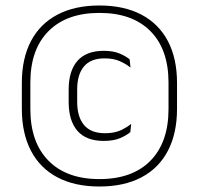

<svg xmlns="http://www.w3.org/2000/svg" viewBox="-20 -669 724 699"><path d="M342 10Q252 10 188.8 -23.5Q125.5 -57 92.5 -120.5Q59.5 -184 59.5 -273V-366.5Q59.5 -456 92.5 -519Q125.5 -582 188.8 -615.5Q252 -649 342 -649Q432 -649 495.2 -615.5Q558.5 -582 591.5 -519Q624.5 -456 624.5 -366.5V-273Q624.5 -184 591.5 -120.5Q558.5 -57 495.2 -23.5Q432 10 342 10ZM357.5 -156Q293.5 -156 261.8 -192.8Q230 -229.5 230 -298V-342.5Q230 -411 262 -447.5Q294 -484 358 -484Q392.5 -484 415.8 -474Q439 -464 452 -453L455 -423Q438.5 -436.5 415.8 -446.5Q393 -456.5 360.5 -456.5Q310.5 -456.5 285.8 -427.2Q261 -398 261 -343.5V-298Q261 -243.5 286 -213.8Q311 -184 362 -184Q395.5 -184 418.2 -194.2Q441 -204.5 457.5 -218L454.5 -188Q440.5 -176 417 -166Q393.5 -156 357.5 -156ZM342 -17Q462 -17 527.8 -84Q593.5 -151 593.5 -272V-368.5Q593.5 -489 527.8 -555.5Q462 -622 342 -622Q222.5 -622 156.5 -555.5Q90.5 -489 90.5 -368.5V-272Q90.5 -151 156.5 -84Q222.5 -17 342 -17Z"/></svg>

Font: Anek Gurmukhi ExtraLight
Style: Regular
Weight: 250
Designer: Sarang Kulkarni (Gurmukhi), Yesha Goshar (Latin)
Foundry: Ek Type
Version: Version 1.003